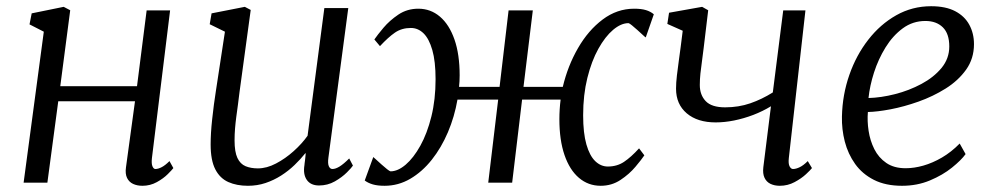

<svg xmlns="http://www.w3.org/2000/svg" viewBox="-20 -588 3202 618"><path d="M469 -79Q467 -61 470.8 -52.5Q474.5 -44 480 -44Q489 -44 500.2 -49.8Q511.5 -55.5 525.5 -69.5L538 -47Q534 -41.5 520 -27.5Q506 -13.5 484.8 -1.8Q463.5 10 438.5 10Q421.5 10 408.5 4Q395.5 -2 389 -15.2Q382.5 -28.5 385.5 -49.5L414.5 -262H167.5L132.5 0H56L121 -486L75 -509.5L82 -545L185 -566L206 -555L174 -310.5H421L452 -554.5H527.5Z M778 10Q742 10 715 -2Q688 -14 673 -43Q658 -72 658 -123Q658 -140.5 659.2 -161.2Q660.5 -182 663 -205Q665.5 -228 668.5 -251.2Q671.5 -274.5 675 -296L704 -486L655 -510L661 -545L768 -566L787 -556L751 -292Q748.5 -270.5 745.8 -250.5Q743 -230.5 740.5 -211.5Q738 -192.5 736.5 -173.8Q735 -155 735 -136Q735 -99 744.2 -79.5Q753.5 -60 770.5 -53Q787.5 -46 810 -46Q838.5 -46 868.5 -61.8Q898.5 -77.5 925.2 -101.5Q952 -125.5 970 -151L1024 -562H1101L1037 -80Q1034.5 -61.5 1038.5 -52.8Q1042.5 -44 1050 -44Q1060 -44 1073 -52Q1086 -60 1104 -78L1116 -55Q1112 -48.5 1096.5 -33Q1081 -17.5 1057.8 -4.2Q1034.5 9 1007 9Q980 9 967.5 -9Q955 -27 960 -57Q960 -58.5 960.5 -62.5Q961 -66.5 961.8 -72Q962.5 -77.5 963 -83.2Q963.5 -89 964 -94L963 -95Q947.5 -75.5 928 -56.8Q908.5 -38 885 -23Q861.5 -8 834.8 1Q808 10 778 10Z M1791.5 -308.5Q1807.5 -376 1840.5 -433.2Q1873.5 -490.5 1919.8 -525.2Q1966 -560 2021.5 -560Q2044 -560 2059 -555.5Q2074 -551 2084.5 -542L2058.5 -467.5Q2056.5 -468.5 2049 -475.5Q2041.5 -482.5 2031.8 -491.2Q2022 -500 2014 -506.5Q2006 -513 2003 -513.5Q1979 -513.5 1953.5 -492Q1928 -470.5 1906 -431Q1884 -391.5 1870.5 -337Q1857 -282.5 1857 -217Q1857 -159.5 1867.5 -123Q1878 -86.5 1896 -69.2Q1914 -52 1936.5 -52Q1966 -52 1988.5 -67Q2011 -82 2037 -110.5L2054 -88Q2045 -74.5 2025.2 -51Q2005.5 -27.5 1977.2 -8.8Q1949 10 1913.5 10Q1873.5 10 1843.5 -15.5Q1813.5 -41 1797 -89Q1780.5 -137 1780.5 -204.5Q1780.5 -220 1781.5 -236Q1782.5 -252 1784.5 -267.5H1660.5L1628.5 0H1551.5L1583.5 -267.5H1452.5Q1443 -212.5 1421.8 -162.5Q1400.5 -112.5 1369.8 -73.8Q1339 -35 1300.5 -12.5Q1262 10 1218 10Q1195 10 1179.8 5.5Q1164.5 1 1154 -7L1181.5 -82.5Q1183 -81.5 1190.5 -74.5Q1198 -67.5 1207.8 -58.8Q1217.5 -50 1225.8 -43.5Q1234 -37 1237 -36.5Q1260.5 -36.5 1285.8 -58Q1311 -79.5 1333 -119Q1355 -158.5 1368.5 -213Q1382 -267.5 1382 -333Q1382 -390.5 1371.5 -427Q1361 -463.5 1343.2 -480.8Q1325.5 -498 1302.5 -498Q1273 -498 1251.2 -483Q1229.5 -468 1203 -439.5L1185 -461Q1194.5 -475 1214.2 -498.5Q1234 -522 1262.2 -541Q1290.5 -560 1326.5 -560Q1366 -560 1396 -534.5Q1426 -509 1442.8 -461Q1459.5 -413 1459.5 -345.5Q1459.5 -336 1459 -326.5Q1458.5 -317 1457.5 -308.5H1588L1617 -554.5H1695L1665 -308.5Z M2259.5 -555 2245 -434Q2242.5 -412 2239.5 -391.2Q2236.5 -370.5 2234.5 -351.5Q2232.5 -332.5 2232.5 -314.5Q2232.5 -282.5 2251.5 -262.5Q2270.5 -242.5 2314 -242.5Q2357.5 -242.5 2395 -255.5Q2432.5 -268.5 2467.5 -290.5L2501 -554.5H2572.5L2519 -79Q2517 -61 2521.5 -52.5Q2526 -44 2532.5 -44Q2542 -44 2554 -49.8Q2566 -55.5 2580 -69.5L2593.5 -47Q2589 -41 2574.2 -27.2Q2559.5 -13.5 2537.5 -1.8Q2515.5 10 2490 10Q2473 10 2460 3.8Q2447 -2.5 2440.8 -15.8Q2434.5 -29 2437 -50L2461.5 -246Q2435.5 -230 2404.8 -218.2Q2374 -206.5 2343 -200.2Q2312 -194 2283.5 -194Q2225 -194 2190.5 -223.2Q2156 -252.5 2156 -302.5Q2156 -321.5 2158.8 -345.2Q2161.5 -369 2165 -393.2Q2168.5 -417.5 2171 -437.5L2177.5 -489L2128 -511L2133.5 -547L2240 -566Z M3088 -92Q3074 -72.5 3044.2 -48.5Q3014.5 -24.5 2973.2 -7.2Q2932 10 2883.5 10Q2830.5 10 2793 -9Q2755.5 -28 2732.5 -60.2Q2709.5 -92.5 2699.2 -132.2Q2689 -172 2690 -213Q2691.5 -283 2713.8 -346.8Q2736 -410.5 2774.8 -460.2Q2813.5 -510 2865 -539Q2916.5 -568 2977 -568Q3024 -568 3054.5 -552Q3085 -536 3100 -508.2Q3115 -480.5 3115 -446Q3115 -399.5 3089.8 -364Q3064.5 -328.5 3023.8 -303Q2983 -277.5 2936.5 -261Q2890 -244.5 2846.5 -236.2Q2803 -228 2773.5 -227.5Q2771 -198.5 2775.8 -167Q2780.5 -135.5 2794.2 -108Q2808 -80.5 2832.8 -63.5Q2857.5 -46.5 2895 -46.5Q2922.5 -46.5 2952.2 -55Q2982 -63.5 3012 -81Q3042 -98.5 3069 -126ZM2958.5 -520.5Q2918 -520.5 2885.8 -496.8Q2853.5 -473 2830.2 -435.2Q2807 -397.5 2793.2 -354.5Q2779.5 -311.5 2775.5 -272.5Q2815.5 -273.5 2860.8 -285Q2906 -296.5 2945.8 -317.8Q2985.5 -339 3010.5 -369.2Q3035.5 -399.5 3035.5 -438.5Q3035.5 -479.5 3014.8 -500Q2994 -520.5 2958.5 -520.5Z"/></svg>

Font: Merriweather 7pt Light
Style: Italic
Weight: 300
Italic angle: -7.8°
Designer: Eben Sorkin
Foundry: Eben Sorkin
Version: Version 2.200;gftools[0.9.31]